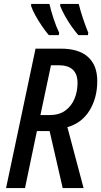

<svg xmlns="http://www.w3.org/2000/svg" viewBox="-20 -963 518 983"><path d="M11 0 162 -714H291Q383 -714 430.5 -671.5Q478 -629 478 -548Q478 -462 438.5 -397.5Q399 -333 325 -312L408 0H301L234 -292H169L108 0ZM235 -374Q283 -374 314.5 -397Q346 -420 361.5 -457.5Q377 -495 377 -538Q377 -629 280 -629H241L187 -374ZM381 -783Q363 -804 344.5 -830.5Q326 -857 311 -884.5Q296 -912 288 -933L289 -943H383Q392 -907 404.5 -869.5Q417 -832 432 -795L430 -783ZM230 -783Q213 -803 194.5 -830Q176 -857 161 -884.5Q146 -912 139 -933L140 -943H233Q241 -908 254.5 -867Q268 -826 283 -795L281 -783Z"/></svg>

Font: Noto Sans Condensed Medium
Style: Italic
Weight: 500
Width: 3
Italic angle: -12°
Designer: Monotype Design Team
Foundry: Monotype Imaging Inc.
Version: Version 2.013; ttfautohint (v1.8.4.7-5d5b)